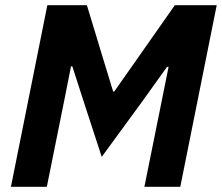

<svg xmlns="http://www.w3.org/2000/svg" viewBox="-20 -718 853 738"><path d="M535 0 601 -327 628 -461H622L526 -327L371 -115L297 -342L258 -463H253L229 -342L160 0H22L162 -698H314L378 -487L415 -366H419L504 -487L652 -698H813L673 0Z"/></svg>

Font: IBM Plex Sans
Style: Bold Italic
Weight: 700
Italic angle: -11.31°
Designer: Mike Abbink, Paul van der Laan, Pieter van Rosmalen
Foundry: Bold Monday
Version: Version 3.201